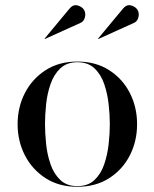

<svg xmlns="http://www.w3.org/2000/svg" viewBox="-20 -706 592 736"><path d="M494 -618.5 357 -556.5 356 -558 451.5 -673Q465.5 -690 483 -685Q500.5 -680 507.5 -667.5Q514.5 -655 510.5 -639.5Q506.5 -624 494 -618.5ZM289 -618.5 152 -556.5 151 -558 246.5 -673Q260.5 -690 278 -685Q295.5 -680 302.5 -667.5Q309.5 -655 305.5 -639.5Q301.5 -624 289 -618.5ZM47.5 -230Q47.5 -295 75.5 -349.5Q103.5 -404 154.8 -437Q206 -470 276.5 -470Q347 -470 398.5 -437Q450 -404 477.8 -349.5Q505.5 -295 505.5 -230Q505.5 -165 477.8 -110.5Q450 -56 398.5 -23Q347 10 276.5 10Q206 10 154.8 -23Q103.5 -56 75.5 -110.5Q47.5 -165 47.5 -230ZM152.5 -230Q152.5 -195 156.8 -154Q161 -113 173.8 -76.2Q186.5 -39.5 211.2 -16Q236 7.5 276.5 7.5Q317.5 7.5 342.2 -16Q367 -39.5 379.5 -76.2Q392 -113 396.5 -154Q401 -195 401 -230Q401 -265.5 396.5 -306.2Q392 -347 379.5 -383.8Q367 -420.5 342.2 -444Q317.5 -467.5 276.5 -467.5Q236 -467.5 211.2 -444Q186.5 -420.5 173.8 -383.8Q161 -347 156.8 -306.2Q152.5 -265.5 152.5 -230Z"/></svg>

Font: Bodoni* 72pt
Style: Regular
Weight: 400
Version: Version 2.3